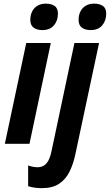

<svg xmlns="http://www.w3.org/2000/svg" viewBox="-20 -778 595 1039"><path d="M6.3 0 122.1 -545.4H254.9L139.6 0ZM209.5 -615.2Q179.7 -615.2 161.9 -628.4Q144 -641.6 144 -670.4Q144 -695.3 153.6 -715.1Q163.1 -734.9 182.1 -746.6Q201.2 -758.3 228.5 -758.3Q256.8 -758.3 275.1 -746.1Q293.5 -733.9 293.5 -704.1Q293.5 -666 271.7 -640.6Q250 -615.2 209.5 -615.2ZM206.5 240.2Q186.5 240.2 167.2 237.5Q147.9 234.9 132.3 229.5V117.2Q144.5 122.1 158 124.5Q171.4 127 183.1 127Q203.1 127 217.8 117.9Q232.4 108.9 242.7 89.1Q252.9 69.3 259.3 37.6L382.8 -545.4H516.1L388.7 52.7Q377.4 107.9 356.7 150.1Q335.9 192.4 300 216.3Q264.2 240.2 206.5 240.2ZM470.7 -615.2Q440.9 -615.2 423.1 -628.4Q405.3 -641.6 405.3 -670.4Q405.3 -695.3 414.8 -715.1Q424.3 -734.9 443.4 -746.6Q462.4 -758.3 489.7 -758.3Q518.1 -758.3 536.4 -746.1Q554.7 -733.9 554.7 -704.1Q554.7 -666 533 -640.6Q511.2 -615.2 470.7 -615.2Z"/></svg>

Font: Open Sans SemiCondensed
Style: Bold Italic
Weight: 700
Width: 4
Italic angle: -12°
Designer: Monotype Design Team
Foundry: Monotype Imaging Inc.
Version: Version 3.003